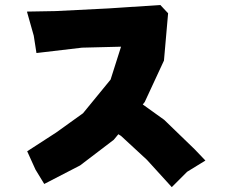

<svg xmlns="http://www.w3.org/2000/svg" viewBox="-20 -728 905 769"><path d="M87.9 -681.6 115.2 -585 126 -515.6 308.6 -537.1 464.8 -541 422.9 -409.2 312.5 -274.4 205.1 -197.3 88.9 -122.1 122.1 -48.8 157.2 8.8 300.8 -65.4 435.5 -168 454.1 -190.4 464.8 -183.6 568.4 -87.9 668 21.5 729.5 -40 802.7 -85 759.8 -129.9 637.7 -248 551.8 -309.6 559.6 -319.3 636.7 -485.4 653.3 -674.8 622.1 -708 415 -694.3 202.1 -683.6Z"/></svg>

Font: MaokenAssortedSans-TC
Style: Regular
Weight: 500
Version: Version 0.83